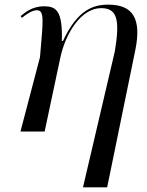

<svg xmlns="http://www.w3.org/2000/svg" viewBox="-20 -566 632 826"><path d="M337 240H441L562 -350C590 -487 551 -546 446 -546C382 -546 314 -525 251 -390H246C250 -521 221 -539 169 -539C121 -539 89 -514 69 -497L74 -489C94 -506 120 -522 138 -522C172 -522 166 -482 152 -320L68 0H172L240 -320C263 -425 330 -531 415 -531C486 -531 496 -478 474 -345Z"/></svg>

Font: Noto Serif Display
Style: Italic
Weight: 400
Italic angle: -12°
Designer: Monotype Design Team
Foundry: Monotype Imaging Inc.
Version: Version 2.009